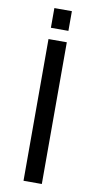

<svg xmlns="http://www.w3.org/2000/svg" viewBox="-96 -909 475 950"><g transform="rotate(10 141.0 -434.0)"><path d="M95 0V-712H187V0ZM97 -769V-868H185V-769Z"/></g></svg>

Font: CST
Style: Regular
Weight: 400
Version: Version 1.00